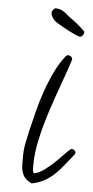

<svg xmlns="http://www.w3.org/2000/svg" viewBox="-53 -731 388 802"><g transform="rotate(5 141.0 -329.5)"><path d="M282.2 -104.5Q282.2 -99.6 279.3 -96.7Q260.7 -74.2 243.7 -52.2Q226.6 -30.3 207.5 -11.7Q188.5 6.8 165 20Q141.6 33.2 111.3 39.1Q85 27.3 75.2 8.3Q65.4 -10.7 65.4 -38.1V-73.2Q65.4 -98.6 70.8 -126Q76.2 -153.3 82 -178.7Q90.8 -216.8 102.1 -260.7Q113.3 -304.7 128.4 -348.1Q143.6 -391.6 163.1 -432.1Q182.6 -472.7 207 -502.9Q211.9 -507.8 216.8 -507.8Q222.7 -507.8 228.5 -503.4Q234.4 -499 234.4 -492.2V-490.2Q217.8 -438.5 196.8 -381.3Q175.8 -324.2 156.7 -265.1Q137.7 -206.1 124.5 -147.5Q111.3 -88.9 111.3 -34.2Q111.3 -28.3 111.8 -17.6Q112.3 -6.8 118.2 -3.9Q139.6 -7.8 163.6 -26.4Q187.5 -44.9 208.5 -65.4Q229.5 -85.9 245.1 -102.5Q260.7 -119.1 266.6 -119.1Q271.5 -119.1 276.9 -114.3Q282.2 -109.4 282.2 -104.5ZM275.4 -608.4Q275.4 -602.5 270 -595.7Q264.6 -588.9 258.8 -588.9Q252.9 -588.9 238.3 -595.7Q223.6 -602.5 206.5 -611.3Q189.5 -620.1 174.8 -628.9Q160.2 -637.7 154.3 -641.6Q146.5 -646.5 139.2 -657.7Q131.8 -668.9 131.8 -678.7Q131.8 -683.6 137.2 -690.9Q142.6 -698.2 147.5 -698.2Q168 -698.2 185.5 -685.5Q192.4 -680.7 198.2 -675.3Q204.1 -669.9 210.9 -665Q246.1 -640.6 274.4 -612.3Q274.4 -611.3 274.9 -610.4Q275.4 -609.4 275.4 -608.4Z"/></g></svg>

Font: Calligraffiti
Style: Regular
Weight: 400
Designer: Dathan Boardman
Foundry: Open Window
Version: Version 1.000